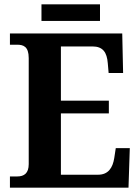

<svg xmlns="http://www.w3.org/2000/svg" viewBox="-20 -869 650 889"><path d="M172 -772H443V-849H172ZM26 0H575L581 -183H516L509 -137C502 -93 482 -60 434 -60H262V-344H484V-403H262V-654H408C457 -654 475 -626 479 -577L483 -531H550L546 -714H26V-662H59C88 -662 113 -654 113 -600V-109C113 -67 92 -52 60 -52H26Z"/></svg>

Font: Noto Serif Ethiopic SemiCondensed
Style: Bold
Weight: 700
Width: 4
Designer: Monotype Design Team
Foundry: Monotype Imaging Inc.
Version: Version 2.102